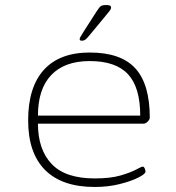

<svg xmlns="http://www.w3.org/2000/svg" viewBox="-20 -738 700 764"><path d="M357 6Q227 6 159.5 -61.5Q92 -129 92 -259Q92 -391 154.5 -460Q217 -529 337 -529Q461 -529 518.5 -466Q576 -403 576 -270Q576 -263 568 -254.5Q560 -246 551 -246H131Q131 -143 185.5 -85.5Q240 -28 357 -28Q420 -28 460.5 -40Q501 -52 522 -63.5Q543 -75 548 -75Q553 -75 556 -67.5Q559 -60 559 -55Q559 -46 530.5 -31.5Q502 -17 456 -5.5Q410 6 357 6ZM131 -278H538Q538 -390 489.5 -442.5Q441 -495 337 -495Q237 -495 184 -439.5Q131 -384 131 -278ZM306 -576Q297 -576 297 -582Q297 -587 303.5 -597Q310 -607 314 -614L364 -692Q375 -709 381 -713.5Q387 -718 404 -718Q422 -718 422 -708Q422 -701 412 -689.5Q402 -678 387 -659L333 -594Q324 -583 318.5 -579.5Q313 -576 306 -576Z"/></svg>

Font: Asap Expanded Thin
Style: Regular
Weight: 100
Width: 7
Designer: Pablo Cosgaya
Foundry: Omnibus-Type
Version: Version 3.001; ttfautohint (v1.8.4.7-5d5b)